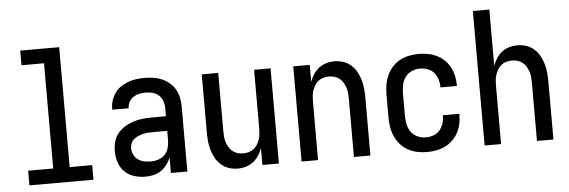

<svg xmlns="http://www.w3.org/2000/svg" viewBox="-48 -886 3097 1045"><g transform="rotate(-5 1500.0 -363.5)"><path d="M75 0V-80H212V-655H89V-735H302V-80H425V0Z M708 8Q678 8 648 -1Q618 -10 596 -31.5Q574 -53 564 -83Q554 -113 554 -143Q554 -169 560.5 -194.5Q567 -220 583 -240Q599 -260 621 -274Q643 -288 667.5 -296Q692 -304 717.5 -307Q743 -310 769 -310H848V-355Q848 -375 841.5 -393.5Q835 -412 820.5 -425Q806 -438 787 -443Q768 -448 749 -448Q731 -448 714 -444.5Q697 -441 682.5 -431.5Q668 -422 659 -406.5Q650 -391 650 -374V-371H560V-376Q560 -399 567 -421Q574 -443 587 -461.5Q600 -480 619 -493Q638 -506 659.5 -514Q681 -522 703.5 -525Q726 -528 749 -528Q773 -528 797.5 -524.5Q822 -521 844 -511.5Q866 -502 885 -486Q904 -470 916 -449Q928 -428 933 -404Q938 -380 938 -355V0H848V-84Q840 -64 826 -45.5Q812 -27 793.5 -14.5Q775 -2 753 3Q731 8 708 8ZM746 -72Q767 -72 787.5 -79Q808 -86 822.5 -101.5Q837 -117 842.5 -138Q848 -159 848 -180V-230H769Q755 -230 741 -229Q727 -228 714 -224.5Q701 -221 688 -215.5Q675 -210 664.5 -201Q654 -192 649 -179Q644 -166 644 -152Q644 -134 652.5 -117Q661 -100 676 -89.5Q691 -79 709 -75.5Q727 -72 746 -72Z M1213 8Q1189 8 1165.5 0.5Q1142 -7 1123.5 -23Q1105 -39 1093 -60Q1081 -81 1074 -104.5Q1067 -128 1064.5 -152Q1062 -176 1062 -200V-520H1152V-200Q1152 -185 1153.5 -169.5Q1155 -154 1160 -139.5Q1165 -125 1173 -112Q1181 -99 1193 -89.5Q1205 -80 1220 -76Q1235 -72 1250 -72Q1265 -72 1280 -76Q1295 -80 1307 -89.5Q1319 -99 1327 -112Q1335 -125 1340 -139.5Q1345 -154 1346.5 -169.5Q1348 -185 1348 -200V-520H1438V0H1348V-93Q1341 -72 1328.5 -52.5Q1316 -33 1298 -19Q1280 -5 1258 1.5Q1236 8 1213 8Z M1562 0V-520H1652V-427Q1659 -448 1671.5 -467.5Q1684 -487 1702 -501Q1720 -515 1742 -521.5Q1764 -528 1787 -528Q1811 -528 1834.5 -520.5Q1858 -513 1876.5 -497Q1895 -481 1907 -460Q1919 -439 1926 -415.5Q1933 -392 1935.5 -368Q1938 -344 1938 -320V0H1848V-320Q1848 -335 1846.5 -350.5Q1845 -366 1840 -380.5Q1835 -395 1827 -408Q1819 -421 1807 -430.5Q1795 -440 1780 -444Q1765 -448 1750 -448Q1735 -448 1720 -444Q1705 -440 1693 -430.5Q1681 -421 1673 -408Q1665 -395 1660 -380.5Q1655 -366 1653.5 -350.5Q1652 -335 1652 -320V0Z M2247 8Q2220 8 2193.5 2.5Q2167 -3 2143.5 -16Q2120 -29 2102 -49.5Q2084 -70 2073 -95Q2062 -120 2058 -146.5Q2054 -173 2054 -200V-320Q2054 -347 2058 -373.5Q2062 -400 2073 -425Q2084 -450 2102 -470.5Q2120 -491 2143.5 -504Q2167 -517 2193.5 -522.5Q2220 -528 2247 -528Q2272 -528 2297 -523.5Q2322 -519 2345 -508Q2368 -497 2386.5 -479.5Q2405 -462 2417 -439.5Q2429 -417 2434.5 -392.5Q2440 -368 2440 -342V-336H2350V-340Q2350 -361 2343.5 -381.5Q2337 -402 2323 -418Q2309 -434 2288.5 -441Q2268 -448 2247 -448Q2224 -448 2202 -438Q2180 -428 2166.5 -409Q2153 -390 2148.5 -366.5Q2144 -343 2144 -320V-200Q2144 -177 2148.5 -153.5Q2153 -130 2166.5 -111Q2180 -92 2202 -82Q2224 -72 2247 -72Q2268 -72 2288.5 -79Q2309 -86 2323 -102Q2337 -118 2343.5 -138.5Q2350 -159 2350 -180V-184H2440V-178Q2440 -152 2434.5 -127.5Q2429 -103 2417 -80.5Q2405 -58 2386.5 -40.5Q2368 -23 2345 -12Q2322 -1 2297 3.5Q2272 8 2247 8Z M2562 0V-735H2652V-427Q2659 -448 2671.5 -467.5Q2684 -487 2702 -501Q2720 -515 2742 -521.5Q2764 -528 2787 -528Q2811 -528 2834.5 -520.5Q2858 -513 2876.5 -497Q2895 -481 2907 -460Q2919 -439 2926 -415.5Q2933 -392 2935.5 -368Q2938 -344 2938 -320V0H2848V-320Q2848 -335 2846.5 -350.5Q2845 -366 2840 -380.5Q2835 -395 2827 -408Q2819 -421 2807 -430.5Q2795 -440 2780 -444Q2765 -448 2750 -448Q2735 -448 2720 -444Q2705 -440 2693 -430.5Q2681 -421 2673 -408Q2665 -395 2660 -380.5Q2655 -366 2653.5 -350.5Q2652 -335 2652 -320V0Z"/></g></svg>

Font: Iosevka Medium
Style: Regular
Weight: 500
Monospace: yes
Designer: Belleve Invis
Foundry: Belleve Invis
Version: Version 32.5.0; ttfautohint (v1.8.4)